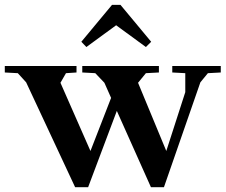

<svg xmlns="http://www.w3.org/2000/svg" viewBox="-62 -780 940 800"><path d="M189.9 -435.1 314.9 -150.9 400.9 -372.1 373 -435.1 335 -475.1 280.8 -478V-504.9H600.1V-478L545.9 -475.1L513.2 -435.1L630.9 -150.9L710 -396V-475.1L655.8 -478V-504.9H857.9V-478L804.2 -475.1L772.9 -437L621.1 0H566.9L424.8 -317.9L305.2 0H251L46.9 -437L12.2 -475.1L-42 -478V-504.9H256.8V-478L212.9 -475.1ZM276.9 -606 297.9 -584 421.9 -674.8 545.9 -584 567.9 -606 439.9 -759.8H404.8Z"/></svg>

Font: Ortica Angular Bold
Style: Regular
Weight: 700
Designer: Benedetta Bovani
Foundry: Collletttivo
Version: Version 2.000;Glyphs 3.1.2 (3151)